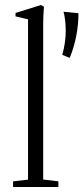

<svg xmlns="http://www.w3.org/2000/svg" viewBox="-20 -746 333 766"><path d="M32.2 0V-22.5L91.8 -29.3V-668.9L42 -680.7V-694.3L143.6 -726.1L155.3 -719.2Q152.3 -679.2 152.3 -652.3V-29.8L212.9 -22.5V0ZM228.5 -526.9Q242.2 -576.2 242.2 -621.6Q242.2 -667.5 233.4 -699.2L293 -693.4Q293 -601.6 258.3 -515.1Z"/></svg>

Font: Elstob Light
Style: Regular
Weight: 300
Designer: Peter S. Baker
Version: Version 1.015